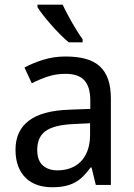

<svg xmlns="http://www.w3.org/2000/svg" viewBox="-20 -786 571 816"><path d="M387.2 0 369.1 -74.2H365.2Q349.1 -52.2 333 -36.4Q316.9 -20.5 297.9 -10.3Q278.8 0 255.4 4.9Q231.9 9.8 201.2 9.8Q167.5 9.8 139.2 0.2Q110.8 -9.3 90.1 -29.1Q69.3 -48.8 57.6 -78.9Q45.9 -108.9 45.9 -149.9Q45.9 -230 102.3 -272.9Q158.7 -315.9 273.9 -319.8L363.8 -323.2V-356.9Q363.8 -389.6 356.7 -411.6Q349.6 -433.6 336.2 -447Q322.8 -460.4 303 -466.3Q283.2 -472.2 257.8 -472.2Q217.3 -472.2 182.4 -460.4Q147.5 -448.7 115.2 -432.1L84 -499Q120.1 -518.6 164.6 -532.2Q209 -545.9 257.8 -545.9Q307.6 -545.9 344 -535.9Q380.4 -525.9 404.1 -504.2Q427.7 -482.4 439.5 -448.7Q451.2 -415 451.2 -367.2V0ZM224.1 -62Q253.9 -62 279.3 -71.3Q304.7 -80.6 323.2 -99.4Q341.8 -118.2 352.3 -146.7Q362.8 -175.3 362.8 -213.9V-262.2L293 -258.8Q249 -256.8 219.2 -249Q189.5 -241.2 171.6 -227.3Q153.8 -213.4 146 -193.6Q138.2 -173.8 138.2 -148.9Q138.2 -104 161.9 -83Q185.5 -62 224.1 -62ZM331.1 -606H272.5Q255.4 -619.6 235.4 -639.9Q215.3 -660.2 196.5 -681.6Q177.7 -703.1 162.4 -722.9Q147 -742.7 139.2 -755.9V-766.1H246.1Q253.9 -749.5 264.4 -729.7Q274.9 -710 286.1 -690.2Q297.4 -670.4 309.1 -651.9Q320.8 -633.3 331.1 -619.1Z"/></svg>

Font: Droid Sans
Style: Regular
Weight: 400
Version: Version 1.00 build 113